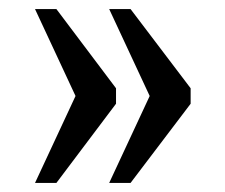

<svg xmlns="http://www.w3.org/2000/svg" viewBox="-20 -481 495 422"><path d="M220 -79 309 -270 220 -461H267L399 -287V-253L267 -79ZM57 -79 146 -270 57 -461H104L235 -287V-253L104 -79Z"/></svg>

Font: Noto Serif Tamil Condensed Medium
Style: Regular
Weight: 500
Width: 3
Designer: Indian Type Foundry, Tom Grace, and the Monotype Design Team
Foundry: Monotype Imaging Inc.
Version: Version 2.004; ttfautohint (v1.8.4.7-5d5b)